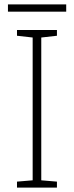

<svg xmlns="http://www.w3.org/2000/svg" viewBox="-20 -850 334 870"><path d="M280 -830H16V-797H280ZM238 0V-27L167 -33V-680L238 -688V-714H57V-688L128 -680V-33L57 -27V0Z"/></svg>

Font: Noto Sans Cherokee ExtraLight
Style: Regular
Weight: 200
Designer: Monotype Design Team
Foundry: Monotype Imaging Inc.
Version: Version 2.001